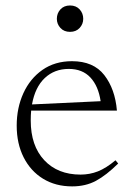

<svg xmlns="http://www.w3.org/2000/svg" viewBox="-20 -654 475 684"><path d="M236.5 -436Q313 -436 351.5 -386.5Q390 -337 396.5 -260H91Q89.5 -243 89.5 -224.5Q89.5 -135 137.5 -83.5Q185.5 -32 267 -32Q299.5 -32 328.8 -43.5Q358 -55 391.5 -83L401 -71.5Q358.5 -29.5 321.8 -9.8Q285 10 237 10Q178 10 133.5 -17.2Q89 -44.5 64.2 -93.5Q39.5 -142.5 39.5 -206.5Q39.5 -269.5 63.2 -321.8Q87 -374 131.2 -405Q175.5 -436 236.5 -436ZM225 -408.5Q174 -408.5 139.5 -376Q105 -343.5 94 -282L338.5 -293.5Q330.5 -347.5 302 -378Q273.5 -408.5 225 -408.5ZM229.5 -540.5Q208 -540.5 195.2 -554.5Q182.5 -568.5 182.5 -587Q182.5 -606.5 195.2 -620.5Q208 -634.5 229.5 -634.5Q251 -634.5 263.8 -620.5Q276.5 -606.5 276.5 -587Q276.5 -568.5 263.8 -554.5Q251 -540.5 229.5 -540.5Z"/></svg>

Font: Newsreader Text Light
Style: Regular
Weight: 300
Designer: Hugues Gentile
Foundry: Production Type
Version: Version 1.001